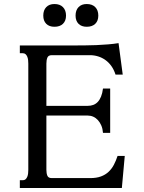

<svg xmlns="http://www.w3.org/2000/svg" viewBox="-20 -944 721 964"><path d="M420.9 -412.6Q435.5 -412.6 448.2 -417.2Q460.9 -421.9 470.7 -432.1Q480.5 -442.4 487.3 -459Q494.1 -475.6 497.1 -499.5H533.2V-276.9H497.1Q495.6 -297.4 488.8 -313.5Q481.9 -329.6 471.7 -340.8Q461.4 -352.1 448.5 -357.9Q435.5 -363.8 420.9 -363.8H212.9V-91.3Q212.9 -73.7 217.8 -61.8Q222.7 -49.8 240.2 -49.8H433.1Q464.4 -49.8 486.8 -58.1Q509.3 -66.4 525.1 -81.3Q541 -96.2 551.8 -116.7Q562.5 -137.2 570.3 -161.1H606.4L591.8 0H79.6V-39.1H94.2Q103 -39.1 108.4 -43.9Q113.8 -48.8 116.9 -56.4Q120.1 -64 121.1 -73.2Q122.1 -82.5 122.1 -91.3V-624.5Q122.1 -633.3 121.1 -642.6Q120.1 -651.9 116.9 -659.4Q113.8 -667 108.4 -671.9Q103 -676.8 94.2 -676.8H79.6V-715.8H357.4Q377.9 -715.8 405.8 -716.1Q433.6 -716.3 463.6 -717.5Q493.7 -718.8 522.9 -721.2Q552.2 -723.6 575.2 -727.5L596.2 -569.3H560.1Q552.2 -594.2 539.1 -612.5Q525.9 -630.9 509 -642.8Q492.2 -654.8 472.4 -660.9Q452.6 -667 431.6 -667H240.2Q222.7 -667 217.8 -654.5Q212.9 -642.1 212.9 -624.5V-412.6ZM197.3 -865.7Q197.3 -892.6 212.2 -908.2Q227.1 -923.8 253.4 -923.8Q280.8 -923.8 296.1 -908.2Q311.5 -892.6 311.5 -865.7Q311.5 -839.4 296.1 -824.5Q280.8 -809.6 253.4 -809.6Q227.1 -809.6 212.2 -824.5Q197.3 -839.4 197.3 -865.7ZM359.4 -865.7Q359.4 -892.6 374.3 -908.2Q389.2 -923.8 415.5 -923.8Q442.9 -923.8 458.3 -908.2Q473.6 -892.6 473.6 -865.7Q473.6 -839.4 458.3 -824.5Q442.9 -809.6 415.5 -809.6Q389.2 -809.6 374.3 -824.5Q359.4 -839.4 359.4 -865.7Z"/></svg>

Font: Arian AMU Serif
Style: Regular
Weight: 400
Designer: Ruben Hakobyan (Tarumian)
Foundry: Ruben Hakobyan (Tarumian)
Version: Version 1.002